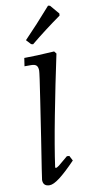

<svg xmlns="http://www.w3.org/2000/svg" viewBox="-109 -1040 527 1095"><g transform="rotate(-10 155.0 -493.0)"><path d="M211 -134 225 -133 240 -104Q182 -44 145 -16Q108 12 86 12Q48 12 48 -25Q48 -31 84 -260Q94 -327 117 -477Q140 -627 140 -642Q140 -663 131 -672Q122 -681 100 -681H62L69 -728Q133 -728 243 -735L254 -721Q217 -548 183.5 -373.5Q150 -199 134 -83L137 -79Q144 -79 156.5 -88.5Q169 -98 211 -134ZM132 -796 121 -799 96 -826Q169 -901 254 -998L265 -996L310 -943L309 -931Q216 -865 132 -796Z"/></g></svg>

Font: Alegreya Medium
Style: Italic
Weight: 500
Italic angle: -7°
Designer: Juan Pablo del Peral
Foundry: Huerta Tipografica
Version: Version 2.008; ttfautohint (v1.8)